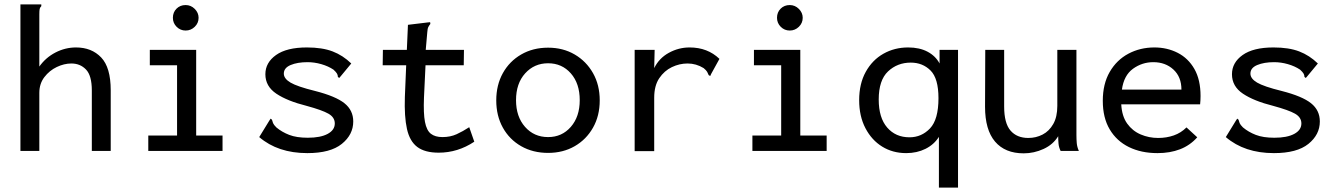

<svg xmlns="http://www.w3.org/2000/svg" viewBox="-20 -687 6090 874"><path d="M73 -667H168V-659Q162 -653 160.5 -646Q159 -639 159 -622V-384Q188 -425 232.5 -448Q277 -471 326 -471Q397 -471 440.5 -425.5Q484 -380 484 -276V0H398V-275Q398 -343 371.5 -370.5Q345 -398 305 -398Q272 -398 238.5 -382Q205 -366 182 -336Q159 -306 159 -264V0H73Z M655 0V-70H786V-390H662V-460H873V-70H993V0ZM825 -548Q801 -548 784 -565Q767 -582 767 -606Q767 -631 783.5 -647.5Q800 -664 825 -664Q849 -664 866.5 -646.5Q884 -629 884 -606Q884 -582 866.5 -565Q849 -548 825 -548Z M1379 10Q1245 10 1160 -63L1206 -138L1212 -147L1218 -142Q1220 -134 1223 -126.5Q1226 -119 1238 -107Q1263 -86 1296.5 -73Q1330 -60 1381 -60Q1439 -60 1471.5 -77.5Q1504 -95 1504 -125Q1504 -153 1475 -169.5Q1446 -186 1376 -205Q1288 -227 1238 -260.5Q1188 -294 1188 -349Q1188 -402 1236.5 -436.5Q1285 -471 1377 -471Q1447 -471 1494 -453Q1541 -435 1579 -398L1531 -340L1524 -332L1518 -337Q1518 -345 1514 -352Q1510 -359 1498 -370Q1474 -386 1442.5 -395Q1411 -404 1380 -404Q1334 -404 1303 -391Q1272 -378 1272 -352Q1272 -329 1302.5 -311Q1333 -293 1414 -273Q1508 -249 1548 -217Q1588 -185 1588 -134Q1588 -74 1536 -32Q1484 10 1379 10Z M1977 8Q1914 8 1879.5 -18Q1845 -44 1832.5 -100Q1820 -156 1823 -246L1829 -390H1722L1723 -460H1832L1837 -574L1928 -585L1938 -586L1939 -578Q1934 -572 1930 -564.5Q1926 -557 1925 -540L1918 -460H2092L2091 -390H1917L1910 -243Q1907 -171 1914.5 -132Q1922 -93 1941.5 -78Q1961 -63 1994 -63Q2030 -63 2058.5 -76Q2087 -89 2116 -108L2139 -42Q2064 8 1977 8Z M2475 9Q2406 9 2352.5 -21.5Q2299 -52 2269 -106Q2239 -160 2239 -230Q2239 -300 2269 -354Q2299 -408 2352.5 -439Q2406 -470 2475 -470Q2543 -470 2596 -439Q2649 -408 2679.5 -354Q2710 -300 2710 -230Q2710 -160 2679.5 -106Q2649 -52 2596 -21.5Q2543 9 2475 9ZM2475 -63Q2538 -63 2578.5 -109.5Q2619 -156 2619 -231Q2619 -307 2578.5 -353Q2538 -399 2475 -399Q2412 -399 2370.5 -353Q2329 -307 2329 -231Q2329 -156 2370 -109.5Q2411 -63 2475 -63Z M2869 -460H2960L2958 -377Q2980 -422 3024.5 -446.5Q3069 -471 3119 -471Q3201 -471 3255 -419L3217 -350L3213 -341L3206 -345Q3203 -353 3199 -360Q3195 -367 3183 -377Q3149 -398 3110 -398Q3073 -398 3038.5 -381.5Q3004 -365 2981 -331Q2958 -297 2958 -242V1H2869Z M3405 0V-70H3536V-390H3412V-460H3623V-70H3743V0ZM3575 -548Q3551 -548 3534 -565Q3517 -582 3517 -606Q3517 -631 3533.5 -647.5Q3550 -664 3575 -664Q3599 -664 3616.5 -646.5Q3634 -629 3634 -606Q3634 -582 3616.5 -565Q3599 -548 3575 -548Z M4254 167V-64Q4232 -29 4193 -9.5Q4154 10 4105 10Q4044 10 3996 -19.5Q3948 -49 3919.5 -103.5Q3891 -158 3891 -231Q3891 -306 3921 -360Q3951 -414 4001.5 -442.5Q4052 -471 4114 -471Q4166 -471 4202.5 -451.5Q4239 -432 4257 -398V-460H4341V167ZM4120 -62Q4175 -62 4213.5 -102.5Q4252 -143 4252 -240Q4252 -330 4216 -366Q4180 -402 4126 -402Q4065 -402 4022.5 -362Q3980 -322 3980 -234Q3980 -151 4018.5 -106.5Q4057 -62 4120 -62Z M4640 11Q4555 11 4509.5 -42.5Q4464 -96 4464 -201L4465 -460H4551V-202Q4551 -126 4580 -92.5Q4609 -59 4661 -59Q4696 -59 4726 -74.5Q4756 -90 4774.5 -122.5Q4793 -155 4793 -205V-460H4880V-72Q4880 -53 4881.5 -35.5Q4883 -18 4891 0H4808Q4800 -16 4798.5 -33Q4797 -50 4797 -67Q4774 -29 4730.5 -9Q4687 11 4640 11Z M5249 10Q5175 10 5119 -17.5Q5063 -45 5031.5 -98Q5000 -151 5000 -228Q5000 -305 5031.5 -359.5Q5063 -414 5116.5 -442.5Q5170 -471 5235 -471Q5293 -471 5341 -446.5Q5389 -422 5417 -373Q5445 -324 5445 -250Q5445 -241 5444.5 -231Q5444 -221 5443 -212H5084Q5087 -158 5111 -124.5Q5135 -91 5172.5 -75Q5210 -59 5252 -59Q5290 -59 5323 -70.5Q5356 -82 5381 -107L5430 -62Q5397 -25 5351.5 -7.5Q5306 10 5249 10ZM5087 -279H5358Q5358 -337 5321.5 -370.5Q5285 -404 5230 -404Q5179 -404 5137.5 -374Q5096 -344 5087 -279Z M5779 10Q5645 10 5560 -63L5606 -138L5612 -147L5618 -142Q5620 -134 5623 -126.5Q5626 -119 5638 -107Q5663 -86 5696.5 -73Q5730 -60 5781 -60Q5839 -60 5871.5 -77.5Q5904 -95 5904 -125Q5904 -153 5875 -169.5Q5846 -186 5776 -205Q5688 -227 5638 -260.5Q5588 -294 5588 -349Q5588 -402 5636.5 -436.5Q5685 -471 5777 -471Q5847 -471 5894 -453Q5941 -435 5979 -398L5931 -340L5924 -332L5918 -337Q5918 -345 5914 -352Q5910 -359 5898 -370Q5874 -386 5842.5 -395Q5811 -404 5780 -404Q5734 -404 5703 -391Q5672 -378 5672 -352Q5672 -329 5702.5 -311Q5733 -293 5814 -273Q5908 -249 5948 -217Q5988 -185 5988 -134Q5988 -74 5936 -32Q5884 10 5779 10Z"/></svg>

Font: Inconsolata SemiExpanded Medium
Style: Regular
Weight: 500
Width: 6
Monospace: yes
Designer: Raph Levien, Cyreal, Brenton Simpson
Foundry: Raph Levien, Cyreal, Google
Version: Version 3.001; ttfautohint (v1.8.2.53-6de2)